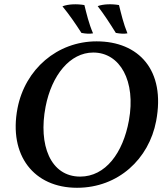

<svg xmlns="http://www.w3.org/2000/svg" viewBox="-20 -881 781 910"><path d="M366 -725C388 -721 404 -720 421 -723C401 -769 390 -817 380 -857C345 -863 304 -862 276 -851C308 -812 335 -773 366 -725ZM529 -725C552 -721 568 -720 584 -723C565 -769 554 -817 544 -857C510 -863 470 -862 443 -852C473 -813 499 -773 529 -725ZM345 9C541 9 686 -128 720 -307C766 -549 637 -685 438 -685C251 -685 99 -553 63 -368C20 -144 141 9 345 9ZM360 -44C219 -44 161 -194 196 -375C225 -525 312 -632 422 -632C549 -632 625 -497 591 -310C563 -156 480 -44 360 -44Z"/></svg>

Font: Vollkorn Semibold
Style: Italic
Weight: 600
Italic angle: -11°
Designer: Friedrich Althausen
Foundry: Friedrich Althausen
Version: Version 4.015;PS 004.015;hotconv 1.0.88;makeotf.lib2.5.64775